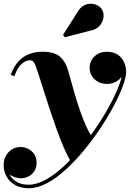

<svg xmlns="http://www.w3.org/2000/svg" viewBox="-38 -746 694 1026"><path d="M116 260Q75 260 44.8 243.8Q14.5 227.5 -2 199.2Q-18.5 171 -18.5 135Q-18.5 109 -6.8 87.2Q5 65.5 25.5 52.5Q46 39.5 72 39.5Q92 39.5 111.5 49Q131 58.5 144.2 76.8Q157.5 95 157.5 122.5Q157.5 161 133 183.8Q108.5 206.5 76 206.5Q53.5 206.5 32 197.2Q10.5 188 -3.5 171.8Q-17.5 155.5 -17.5 135H1.5Q1.5 166 15 190Q28.5 214 53.8 227.5Q79 241 114.5 241Q158 241 206 214.5Q254 188 302.5 142.8Q351 97.5 396.8 41.5Q442.5 -14.5 482.2 -74Q522 -133.5 551.8 -189.5Q581.5 -245.5 598.2 -290Q615 -334.5 615 -360Q615 -383.5 605.2 -403.8Q595.5 -424 577 -436.8Q558.5 -449.5 532 -449.5V-468.5Q559.5 -468.5 581.2 -456Q603 -443.5 615.2 -424Q627.5 -404.5 627.5 -382Q627.5 -358 614.2 -338.8Q601 -319.5 580 -308.5Q559 -297.5 534.5 -297.5Q493.5 -297.5 467.2 -322.5Q441 -347.5 441 -383.5Q441 -420.5 467.2 -445Q493.5 -469.5 532 -469.5Q569 -469.5 591.8 -453.5Q614.5 -437.5 625.2 -413Q636 -388.5 636 -362.5Q636 -334.5 618.8 -287.2Q601.5 -240 571 -182.2Q540.5 -124.5 499.8 -63Q459 -1.5 411.8 56Q364.5 113.5 314 159.8Q263.5 206 213 233Q162.5 260 116 260ZM339 115.5Q320.5 84 301.5 39.2Q282.5 -5.5 264 -57Q245.5 -108.5 228.2 -160.8Q211 -213 196.2 -259.8Q181.5 -306.5 170 -342.5Q158.5 -378.5 151.5 -396.5Q148.5 -404.5 142 -414.2Q135.5 -424 120.5 -424Q101 -424 78.5 -405.2Q56 -386.5 38.5 -338L19.5 -346.5Q36 -391.5 61 -418.5Q86 -445.5 118.5 -457.5Q151 -469.5 189.5 -469.5Q253.5 -469.5 283.2 -442.5Q313 -415.5 325.5 -371Q335.5 -337 348 -291Q360.5 -245 376.2 -195Q392 -145 411 -98Q430 -51 453 -15Q442 0 428.8 16.2Q415.5 32.5 400.2 49Q385 65.5 369.5 82.5Q354 99.5 339 115.5ZM308.5 -547 299 -560 378 -684Q391 -706 409 -716Q427 -726 445.8 -726Q464.5 -726 480.2 -718.5Q496 -711 504.5 -699Q518 -679.5 515.2 -654.5Q512.5 -629.5 495 -609Q477.5 -588.5 446 -582.5Z"/></svg>

Font: Bodoni Moda 11pt ExtraBold
Style: Italic
Weight: 800
Italic angle: -13°
Version: Version 2.004